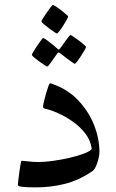

<svg xmlns="http://www.w3.org/2000/svg" viewBox="-20 -767 479 792"><path d="M390.1 -141.1Q390.1 -121.6 381.3 -95.2Q372.6 -68.8 361.3 -61Q304.2 -22.5 246.6 -8.3Q189 5.9 128.9 5.9Q93.3 5.9 73.5 3.9Q53.7 2 53.7 -4.4Q53.7 -6.3 55.4 -21.7Q57.1 -37.1 59.6 -56.2Q62 -75.2 64.7 -89.6Q67.4 -104 69.3 -104Q72.8 -104 96.2 -101.3Q119.6 -98.6 138.2 -98.6Q163.6 -98.6 197.8 -103.3Q231.9 -107.9 265.9 -115.7Q299.8 -123.5 325.2 -133.1Q350.6 -142.6 358.4 -152.3Q354.5 -186.5 332.8 -215.1Q311 -243.7 280.3 -265.4Q249.5 -287.1 217.8 -301Q186 -314.9 162.1 -319.3Q157.7 -321.8 157.7 -327.6Q157.7 -333.5 161.4 -348.9Q165 -364.3 169.9 -381.3Q174.8 -398.4 179.4 -410.9Q184.1 -423.3 185.5 -423.3Q189.5 -423.3 192.4 -421.9Q257.3 -400.4 301.3 -354.5Q345.2 -308.6 367.7 -252Q390.1 -195.3 390.1 -141.1ZM261.2 -699.2Q261.2 -696.3 255.1 -685.3Q249 -674.3 240.7 -661.1Q232.4 -647.9 224.9 -638.4Q217.3 -628.9 214.4 -628.9Q212.9 -628.9 203.1 -635.5Q193.4 -642.1 181.2 -651.1Q168.9 -660.2 159.9 -668Q150.9 -675.8 150.9 -678.2Q150.9 -681.2 157.5 -691.9Q164.1 -702.6 172.9 -715.3Q181.6 -728 189 -737.3Q196.3 -746.6 197.8 -746.6Q200.7 -746.6 210.9 -740Q221.2 -733.4 232.7 -724.4Q244.1 -715.3 252.7 -708Q261.2 -700.7 261.2 -699.2ZM335 -573.7Q335 -571.3 328.9 -560.3Q322.8 -549.3 314.2 -536.1Q305.7 -522.9 298.3 -513.4Q291 -503.9 288.1 -503.9Q286.6 -503.9 277.6 -510.3Q268.6 -516.6 257.1 -525.1Q245.6 -533.7 237.1 -540.5Q228.5 -547.4 227.5 -547.9Q224.6 -550.3 222.2 -550.3Q219.7 -550.3 217.3 -547.9Q216.3 -546.9 207 -533.2Q197.8 -519.5 187.7 -506.1Q177.7 -492.7 174.8 -492.7Q172.9 -492.7 162.8 -499Q152.8 -505.4 140.9 -514.2Q128.9 -522.9 120.1 -530.5Q111.3 -538.1 111.3 -540.5Q111.3 -543.5 117.9 -554.2Q124.5 -564.9 133.1 -577.9Q141.6 -590.8 148.9 -600.3Q156.2 -609.9 157.7 -609.9Q162.1 -609.9 175.8 -599.6Q189.5 -589.4 202.1 -578.9Q214.8 -568.4 215.8 -566.9Q220.2 -562.5 222.2 -562.5Q225.1 -562.5 228.5 -567.9Q229.5 -569.3 239 -582.8Q248.5 -596.2 258.5 -609.4Q268.6 -622.6 270.5 -622.6Q272.9 -622.6 283 -615.7Q293 -608.9 305.2 -599.9Q317.4 -590.8 326.2 -583Q335 -575.2 335 -573.7Z"/></svg>

Font: Scheherazade New
Style: Regular
Weight: 400
Designer: SIL International
Foundry: SIL International
Version: Version 4.000